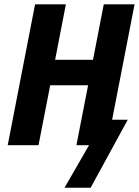

<svg xmlns="http://www.w3.org/2000/svg" viewBox="-20 -679 649 898"><path d="M504.4 -119.1H577.6L403.8 199.2H281.7L396.5 0H337.4L392.1 -280.3H214.8L160.2 0H16.1L144 -658.7H288.1L237.8 -399.4H415L465.3 -658.7H609.4Z"/></svg>

Font: Liberation Mono
Style: Bold Italic
Weight: 700
Italic angle: -12°
Monospace: yes
Designer: Steve Matteson
Foundry: Ascender Corporation
Version: Version 2.1.5